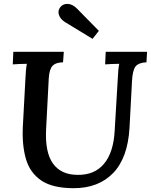

<svg xmlns="http://www.w3.org/2000/svg" viewBox="-20 -972 792 1008"><path d="M752 -700 749 -645Q708 -643 692 -623.5Q676 -604 673 -546L660 -302Q651 -143 574 -63.5Q497 16 367 16Q256 16 196.5 -24.5Q137 -65 116 -138Q95 -211 100 -309L113 -550Q114 -577 116 -599.5Q118 -622 121 -637Q104 -637 82 -636Q60 -635 47 -634L50 -700H315L311 -645Q272 -644 255.5 -626Q239 -608 236 -561L222 -293Q216 -172 258 -113.5Q300 -55 385 -54Q476 -52 526 -112Q576 -172 582 -285L598 -553Q599 -578 601 -601Q603 -624 606 -637Q589 -637 567 -636Q545 -635 532 -634L535 -700ZM466 -768 323 -855Q297 -871 289.5 -893.5Q282 -916 297 -935Q312 -953 336.5 -951.5Q361 -950 384 -927L499 -810Z"/></svg>

Font: Lora SemiBold
Style: Italic
Weight: 600
Italic angle: -3°
Designer: Olga Karpushina, Alexei Vanyashin (Cyrillic)
Foundry: Cyreal
Version: Version 3.011; ttfautohint (v1.8.4.7-5d5b)